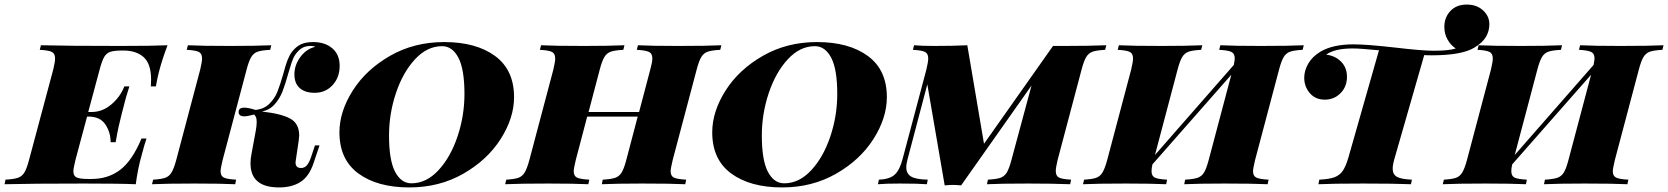

<svg xmlns="http://www.w3.org/2000/svg" viewBox="-69 -806 7298 840"><path d="M664 -608Q639 -542 626 -490Q620 -468 613 -428H591Q592 -439 592 -458Q592 -526 560 -555.5Q528 -585 470 -585H467Q432 -585 414.5 -579.5Q397 -574 387 -557Q377 -540 367 -502L317 -316H332Q379 -316 418 -349Q457 -382 475 -428H497Q481 -379 470 -333L463 -306Q456 -279 450 -252Q444 -225 437 -184H415Q415 -227 392 -261.5Q369 -296 318 -296H312L261 -106Q252 -68 252 -57Q252 -36 266.5 -29.5Q281 -23 318 -23H331Q405 -23 457.5 -63.5Q510 -104 550 -200H572Q564 -178 551 -128Q534 -69 525 0Q457 -3 299 -3Q67 -3 -49 0L-45 -20Q-9 -22 9 -28Q27 -34 37.5 -51Q48 -68 58 -106L164 -502Q172 -536 172 -550Q172 -572 157.5 -579Q143 -586 105 -588L110 -608Q225 -605 457 -605Q601 -605 664 -608Z M1310 -601Q1304 -605 1290 -605Q1268 -605 1252.5 -596Q1237 -587 1223 -567Q1214 -554 1206.5 -531.5Q1199 -509 1192 -484Q1179 -437 1167 -406Q1155 -375 1133 -350Q1111 -325 1077 -318Q1160 -309 1200 -287.5Q1240 -266 1240 -213Q1240 -208 1238 -192L1225 -104L1224 -95Q1224 -71 1248 -71Q1263 -71 1273 -82Q1283 -93 1292 -119L1309 -170H1329L1303 -93Q1284 -35 1246.5 -10.5Q1209 14 1152 14Q1027 14 1027 -91Q1027 -112 1031 -131L1050 -234Q1054 -255 1054 -272Q1054 -285 1051.5 -292Q1049 -299 1043 -305Q1013 -297 1000 -297Q975 -297 975 -316Q975 -335 999 -335Q1018 -335 1049 -325Q1086 -329 1109.5 -352Q1133 -375 1145 -405.5Q1157 -436 1171 -485Q1180 -520 1188.5 -542Q1197 -564 1208 -579Q1227 -603 1248.5 -612.5Q1270 -622 1301 -622Q1353 -622 1385 -594.5Q1417 -567 1417 -518Q1417 -467 1386 -433.5Q1355 -400 1308 -400Q1266 -400 1242.5 -420.5Q1219 -441 1219 -481Q1219 -521 1245 -556.5Q1271 -592 1310 -601ZM896 -57Q896 -36 910.5 -29Q925 -22 964 -20L960 0Q899 -3 783 -3Q657 -3 596 0L601 -20Q636 -22 653.5 -28Q671 -34 681.5 -51.5Q692 -69 702 -106L807 -502Q815 -536 815 -550Q815 -572 800.5 -579Q786 -586 748 -588L753 -608Q811 -605 940 -605Q1047 -605 1118 -608L1113 -588Q1076 -586 1058.5 -580Q1041 -574 1030.5 -557Q1020 -540 1010 -502L905 -106Q896 -68 896 -57Z M1416 -227Q1416 -318 1474.5 -410Q1533 -502 1638 -562Q1743 -622 1874 -622Q2014 -622 2097 -561Q2180 -500 2180 -381Q2180 -290 2121.5 -198Q2063 -106 1958 -46Q1853 14 1722 14Q1582 14 1499 -47Q1416 -108 1416 -227ZM1633 -213Q1633 -105 1659.5 -54.5Q1686 -4 1731 -4Q1796 -4 1849 -61Q1902 -118 1932.5 -208.5Q1963 -299 1963 -395Q1963 -503 1936.5 -553.5Q1910 -604 1865 -604Q1800 -604 1747 -547Q1694 -490 1663.5 -399.5Q1633 -309 1633 -213Z M3087 -608 3082 -588Q3045 -586 3027.5 -580Q3010 -574 2999.5 -557Q2989 -540 2979 -502L2874 -106Q2865 -68 2865 -57Q2865 -36 2879.5 -29Q2894 -22 2933 -20L2929 0Q2869 -3 2741 -3Q2626 -3 2564 0L2568 -20Q2604 -22 2622 -28Q2640 -34 2650.5 -51Q2661 -68 2671 -106L2721 -296H2500L2450 -106Q2441 -68 2441 -57Q2441 -36 2455.5 -29Q2470 -22 2509 -20L2505 0Q2444 -3 2328 -3Q2202 -3 2141 0L2146 -20Q2181 -22 2198.5 -28Q2216 -34 2226.5 -51.5Q2237 -69 2247 -106L2352 -502Q2360 -536 2360 -550Q2360 -572 2345.5 -579Q2331 -586 2293 -588L2298 -608Q2356 -605 2485 -605Q2592 -605 2663 -608L2658 -588Q2621 -586 2603.5 -580Q2586 -574 2575.5 -557Q2565 -540 2555 -502L2506 -316H2727L2776 -502Q2785 -534 2785 -550Q2785 -572 2770 -579Q2755 -586 2717 -588L2722 -608Q2782 -605 2898 -605Q3025 -605 3087 -608Z M3047 -227Q3047 -318 3105.5 -410Q3164 -502 3269 -562Q3374 -622 3505 -622Q3645 -622 3728 -561Q3811 -500 3811 -381Q3811 -290 3752.5 -198Q3694 -106 3589 -46Q3484 14 3353 14Q3213 14 3130 -47Q3047 -108 3047 -227ZM3264 -213Q3264 -105 3290.5 -54.5Q3317 -4 3362 -4Q3427 -4 3480 -61Q3533 -118 3563.5 -208.5Q3594 -299 3594 -395Q3594 -503 3567.5 -553.5Q3541 -604 3496 -604Q3431 -604 3378 -547Q3325 -490 3294.5 -399.5Q3264 -309 3264 -213Z M4771 -608 4766 -588Q4729 -586 4711.5 -580Q4694 -574 4683.5 -557Q4673 -540 4663 -502L4558 -106Q4550 -72 4550 -58Q4550 -36 4564.5 -29Q4579 -22 4617 -20L4613 0Q4540 -3 4429 -3Q4306 -3 4249 0L4253 -20Q4290 -22 4307.5 -28Q4325 -34 4335.5 -51Q4346 -68 4356 -106L4444 -432L4136 5Q4112 3 4100 3Q4088 3 4064 5L3988 -437L3902 -111Q3896 -90 3896 -73Q3896 -47 3916.5 -34Q3937 -21 3990 -20L3986 0Q3950 -3 3867 -3Q3805 -3 3772 0L3776 -20Q3825 -22 3846.5 -43Q3868 -64 3880 -111L3984 -502Q3992 -536 3992 -550Q3992 -572 3977.5 -579Q3963 -586 3925 -588L3930 -608Q3962 -605 4019 -605Q4102 -605 4163 -608L4236 -177L4538 -605H4586Q4696 -605 4771 -608Z M5635 -608 5630 -588Q5593 -586 5575.5 -580Q5558 -574 5547.5 -557Q5537 -540 5527 -502L5422 -106Q5413 -68 5413 -57Q5413 -36 5427.5 -29Q5442 -22 5481 -20L5477 0Q5417 -3 5289 -3Q5174 -3 5112 0L5116 -20Q5152 -22 5170 -28Q5188 -34 5198.5 -51Q5209 -68 5219 -106L5318 -479L4973 -87Q4969 -71 4969 -57Q4969 -36 4983.5 -29Q4998 -22 5037 -20L5033 0Q4972 -3 4856 -3Q4730 -3 4669 0L4674 -20Q4709 -22 4726.5 -28Q4744 -34 4754.5 -51.5Q4765 -69 4775 -106L4880 -502Q4888 -536 4888 -550Q4888 -572 4873.5 -579Q4859 -586 4821 -588L4826 -608Q4884 -605 5013 -605Q5120 -605 5191 -608L5186 -588Q5149 -586 5131.5 -580Q5114 -574 5103.5 -557Q5093 -540 5083 -502L4984 -128L5329 -522Q5333 -544 5333 -550Q5333 -572 5318 -579Q5303 -586 5265 -588L5270 -608Q5330 -605 5446 -605Q5573 -605 5635 -608Z M6447 -700Q6447 -671 6432.5 -645.5Q6418 -620 6382 -598Q6327 -564 6195 -564Q6173 -564 6162 -565L6033 -116Q6024 -86 6024 -68Q6024 -43 6042.5 -32.5Q6061 -22 6108 -20L6104 0Q6034 -3 5895 -3Q5762 -3 5699 0L5703 -20Q5746 -22 5769 -30.5Q5792 -39 5805.5 -58.5Q5819 -78 5830 -116L5964 -586Q5882 -594 5849 -594Q5770 -594 5733 -567Q5773 -562 5798.5 -536Q5824 -510 5824 -470Q5824 -427 5796 -398.5Q5768 -370 5727 -370Q5686 -370 5661.5 -398.5Q5637 -427 5637 -466Q5637 -497 5654.5 -527.5Q5672 -558 5708 -580Q5762 -612 5853 -612Q5910 -612 6034 -598Q6152 -584 6203 -584Q6271 -584 6300 -594Q6278 -608 6264 -633Q6250 -658 6250 -688Q6250 -730 6276.5 -758Q6303 -786 6348 -786Q6392 -786 6419.5 -760.5Q6447 -735 6447 -700Z M7209 -608 7204 -588Q7167 -586 7149.5 -580Q7132 -574 7121.5 -557Q7111 -540 7101 -502L6996 -106Q6987 -68 6987 -57Q6987 -36 7001.5 -29Q7016 -22 7055 -20L7051 0Q6991 -3 6863 -3Q6748 -3 6686 0L6690 -20Q6726 -22 6744 -28Q6762 -34 6772.5 -51Q6783 -68 6793 -106L6892 -479L6547 -87Q6543 -71 6543 -57Q6543 -36 6557.5 -29Q6572 -22 6611 -20L6607 0Q6546 -3 6430 -3Q6304 -3 6243 0L6248 -20Q6283 -22 6300.5 -28Q6318 -34 6328.5 -51.5Q6339 -69 6349 -106L6454 -502Q6462 -536 6462 -550Q6462 -572 6447.5 -579Q6433 -586 6395 -588L6400 -608Q6458 -605 6587 -605Q6694 -605 6765 -608L6760 -588Q6723 -586 6705.5 -580Q6688 -574 6677.5 -557Q6667 -540 6657 -502L6558 -128L6903 -522Q6907 -544 6907 -550Q6907 -572 6892 -579Q6877 -586 6839 -588L6844 -608Q6904 -605 7020 -605Q7147 -605 7209 -608Z"/></svg>

Font: Playfair Display SC Black
Style: Italic
Weight: 900
Italic angle: -14°
Designer: Claus Eggers Sørensen
Foundry: Claus Eggers Sørensen
Version: Version 1.200; ttfautohint (v1.6)